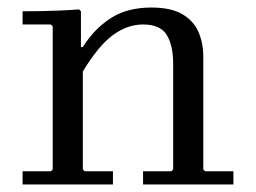

<svg xmlns="http://www.w3.org/2000/svg" viewBox="-20 -490 680 510"><path d="M520 -40 525 -35H600V0H360V-35H435L440 -40V-320Q440 -369 423 -397Q406 -425 360 -425Q318 -425 279.5 -396.5Q241 -368 200 -300V-40L205 -35H280V0H40V-35H115L120 -40V-420L115 -425H40V-460Q66 -460 90.5 -460.5Q115 -461 139.5 -462Q164 -463 190 -465L195 -460V-365H200Q229 -412 273 -441Q317 -470 382 -470Q434 -470 464 -452.5Q494 -435 507 -405.5Q520 -376 520 -340Z"/></svg>

Font: Brygada 1918
Style: Regular
Weight: 400
Designer: Mateusz Machalski | Borys Kosmynka | Przemek Hoffer
Foundry: NIEPODLEGLA 2018
Version: Version 3.006